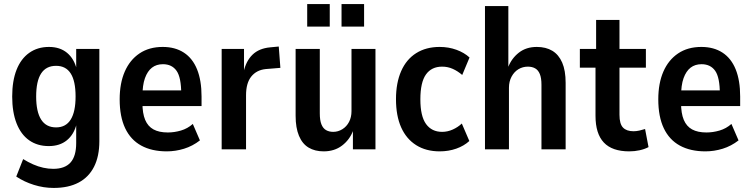

<svg xmlns="http://www.w3.org/2000/svg" viewBox="-20 -735 3701 945"><path d="M244 190Q195 190 147 175Q99 160 60 134L94 48Q118 63 143 74Q168 85 193 90.5Q218 96 242 96Q299 96 327 65Q355 34 355 -31V-125H357Q344 -73 309 -44.5Q274 -16 220 -16Q164 -16 123.5 -44.5Q83 -73 61.5 -128Q40 -183 40 -260Q40 -337 61.5 -391.5Q83 -446 124 -475Q165 -504 221 -504Q275 -504 310 -475Q345 -446 358 -393H355V-494H469V-40Q469 34 443 85.5Q417 137 367 163.5Q317 190 244 190ZM256 -108Q304 -108 328 -146.5Q352 -185 352 -260Q352 -336 328 -373.5Q304 -411 256 -411Q207 -411 182.5 -373.5Q158 -336 158 -260Q158 -185 182.5 -146.5Q207 -108 256 -108Z M801 10Q727 10 675 -18.5Q623 -47 596 -104Q569 -161 569 -246Q569 -325 594 -382.5Q619 -440 666.5 -472Q714 -504 781 -504Q842 -504 885 -476Q928 -448 950 -393.5Q972 -339 972 -260V-213H665V-290H886L872 -272Q872 -354 849 -386.5Q826 -419 782 -419Q750 -419 728 -402Q706 -385 693.5 -350.5Q681 -316 681 -259V-229Q681 -177 694.5 -145Q708 -113 735.5 -98Q763 -83 806 -83Q838 -83 870.5 -92.5Q903 -102 929 -125L964 -44Q928 -16 886 -3Q844 10 801 10Z M1071 0V-494H1181V-381H1179Q1191 -435 1223 -466Q1255 -497 1310 -502L1352 -506L1360 -401L1287 -395Q1242 -390 1216.5 -358Q1191 -326 1191 -266V0Z M1573 10Q1530 10 1499 -8.5Q1468 -27 1451.5 -66.5Q1435 -106 1435 -165V-494H1554V-177Q1554 -143 1562 -123Q1570 -103 1585 -94.5Q1600 -86 1620 -86Q1644 -86 1665 -99Q1686 -112 1698 -135Q1710 -158 1710 -188V-494H1828V0H1717V-92H1718Q1701 -47 1663.5 -18.5Q1626 10 1573 10ZM1661 -604V-715H1772V-604ZM1492 -604V-715H1603V-604Z M2144 10Q2077 10 2028.5 -20.5Q1980 -51 1954.5 -108Q1929 -165 1929 -247Q1929 -327 1954.5 -385Q1980 -443 2028.5 -473.5Q2077 -504 2144 -504Q2188 -504 2226.5 -490Q2265 -476 2291 -452L2255 -366Q2233 -385 2208.5 -396Q2184 -407 2156 -407Q2104 -407 2076.5 -368.5Q2049 -330 2049 -246Q2049 -163 2077 -124.5Q2105 -86 2156 -86Q2183 -86 2208.5 -97.5Q2234 -109 2253 -127L2290 -41Q2264 -17 2226 -3.5Q2188 10 2144 10Z M2367 0V-705H2482V-404H2481Q2498 -448 2534 -476Q2570 -504 2622 -504Q2667 -504 2698.5 -485Q2730 -466 2747 -427Q2764 -388 2764 -327V0H2645V-318Q2645 -351 2637 -370.5Q2629 -390 2614 -398.5Q2599 -407 2578 -407Q2553 -407 2532 -394.5Q2511 -382 2498 -358Q2485 -334 2485 -303V0Z M3077 10Q2993 10 2952 -33.5Q2911 -77 2911 -165V-402H2834V-494H2914V-637H3029V-494H3159V-402H3029V-170Q3029 -125 3046.5 -107Q3064 -89 3098 -89Q3112 -89 3127.5 -92.5Q3143 -96 3155 -100L3172 -11Q3153 -1 3128.5 4.5Q3104 10 3077 10Z M3452 10Q3378 10 3326 -18.5Q3274 -47 3247 -104Q3220 -161 3220 -246Q3220 -325 3245 -382.5Q3270 -440 3317.5 -472Q3365 -504 3432 -504Q3493 -504 3536 -476Q3579 -448 3601 -393.5Q3623 -339 3623 -260V-213H3316V-290H3537L3523 -272Q3523 -354 3500 -386.5Q3477 -419 3433 -419Q3401 -419 3379 -402Q3357 -385 3344.5 -350.5Q3332 -316 3332 -259V-229Q3332 -177 3345.5 -145Q3359 -113 3386.5 -98Q3414 -83 3457 -83Q3489 -83 3521.5 -92.5Q3554 -102 3580 -125L3615 -44Q3579 -16 3537 -3Q3495 10 3452 10Z"/></svg>

Font: Nunito Sans 10pt Condensed
Style: Bold
Weight: 700
Width: 3
Designer: Vernon Adams
Foundry: Vernon Adams
Version: Version 3.101;gftools[0.9.27]